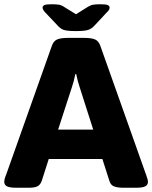

<svg xmlns="http://www.w3.org/2000/svg" viewBox="-20 -880 715 902"><path d="M58 2Q24 2 12 -5Q0 -12 0 -25Q0 -32 2 -40Q4 -48 8 -57L223 -663Q231 -687 248 -694.5Q265 -702 298 -702H376Q410 -702 427 -694.5Q444 -687 452 -663L667 -57Q675 -36 675 -25Q675 -12 663 -5Q651 2 621 2H559Q533 2 516.5 -4Q500 -10 494 -30L461 -133H209L176 -30Q169 -11 155.5 -4.5Q142 2 116 2ZM317 -468 253 -271H418L355 -468Q350 -483 345.5 -499.5Q341 -516 338 -532H334Q331 -516 326.5 -499.5Q322 -483 317 -468ZM451 -860Q478 -860 486.5 -856Q495 -852 495 -844Q495 -840 492.5 -834.5Q490 -829 481 -821L426 -762Q411 -745 394 -739.5Q377 -734 337 -734Q296 -734 279.5 -739.5Q263 -745 248 -763L193 -821Q185 -829 182.5 -835Q180 -841 180 -844Q180 -852 188.5 -856Q197 -860 223 -860Q243 -860 256 -858Q269 -856 282 -847L337 -813L393 -848Q406 -856 418.5 -858Q431 -860 451 -860Z"/></svg>

Font: Asap Semi Expanded ExtraBold
Style: Regular
Weight: 800
Width: 6
Designer: Pablo Cosgaya
Foundry: Omnibus-Type
Version: Version 3.001; ttfautohint (v1.8.4.7-5d5b)